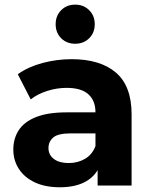

<svg xmlns="http://www.w3.org/2000/svg" viewBox="-20 -801 657 829"><path d="M401.5 0V-104.8L392.2 -128.4V-316.1Q392.2 -366.3 361.6 -393.9Q331.1 -421.6 267.6 -421.6Q225.2 -421.6 183.6 -408.3Q142 -395 112.6 -371.9L56.8 -480.5Q101.2 -512.3 163.1 -528.9Q225 -545.5 289 -545.5Q412.5 -545.5 480.3 -487.7Q548.2 -429.8 548.2 -307.3V0ZM238.1 7.6Q175.3 7.6 130.3 -13.6Q85.3 -34.8 61.4 -71.8Q37.5 -108.8 37.5 -155.2Q37.5 -202.7 60.9 -238.8Q84.2 -274.9 135.2 -295.4Q186.2 -315.9 268.2 -315.9H410.5V-225.1H285.5Q230.2 -225.1 209.7 -207.2Q189.3 -189.4 189.3 -161.6Q189.3 -132.3 212.6 -114.7Q235.8 -97 276.5 -97Q315.8 -97 347.1 -115.3Q378.3 -133.5 392.2 -170.2L415.7 -97.7Q399.1 -46.4 354.1 -19.4Q309.1 7.6 238.1 7.6ZM304.7 -612.1Q268 -612.1 244.1 -635.9Q220.3 -659.8 220.3 -696.5Q220.3 -732.9 244.1 -756.9Q268 -781 304.7 -781Q341.1 -781 365.1 -756.9Q389.1 -732.9 389.1 -696.5Q389.1 -659.8 365.1 -635.9Q341.1 -612.1 304.7 -612.1Z"/></svg>

Font: Montserrat Thin
Style: Regular
Weight: 100
Designer: Julieta Ulanovsky
Foundry: Julieta Ulanovsky
Version: Version 9.000